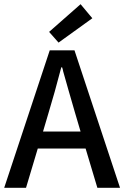

<svg xmlns="http://www.w3.org/2000/svg" viewBox="-20 -895 592 915"><path d="M0 0ZM388 -187H160L104 0H0L217 -655H335L552 0H444ZM364 -268 338 -356Q324 -403 306.5 -465Q289 -527 281 -555Q280 -563 276 -574H272Q240 -451 211 -356L185 -268ZM214 -743 364 -875 420 -808 259 -692Z"/></svg>

Font: Assistant SemiBold
Style: Regular
Weight: 600
Designer: Hebrew By Ben Nathan, Latin by Paul Hunt
Version: Version 2.001; ttfautohint (v1.6)